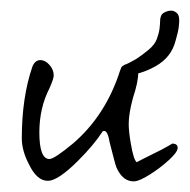

<svg xmlns="http://www.w3.org/2000/svg" viewBox="-20 -341 357 361"><path d="M233 0Q211 1 199 -26Q197 -31 194 -43Q191 -55 186 -74Q182 -99 173 -94Q157 -69 127 -39Q89 -1 70 -1Q49 -1 34 -33Q21 -58 21 -81Q21 -158 41 -216Q46 -228 56 -228Q65 -228 73 -219Q81 -210 81 -199Q81 -193 73 -175Q54 -138 54 -92Q54 -42 73 -42Q82 -42 117 -71Q179 -124 206 -209Q211 -221 222 -221Q240 -221 240 -206Q240 -196 237.5 -184Q235 -172 230 -157Q226 -142 224 -130Q222 -118 222 -108Q222 -101 223 -91.5Q224 -82 226 -71Q231 -41 237 -36Q237 -36 247.5 -41.5Q258 -47 271.5 -53.5Q285 -60 294.5 -65.5Q304 -71 304 -71Q314 -71 314 -63Q314 -55 297.5 -40Q281 -25 262 -13Q243 -1 233 0ZM217 -200Q207 -200 207 -210Q207 -216 213.5 -218.5Q220 -221 236 -230Q248 -238 259.5 -247.5Q271 -257 275 -268Q279 -279 280 -287.5Q281 -296 281 -301Q281 -313 288 -317Q295 -321 302 -321Q307 -321 312 -317Q317 -313 317 -303Q317 -298 316 -289.5Q315 -281 310 -264Q302 -233 272.5 -216.5Q243 -200 217 -200Z"/></svg>

Font: Square Peg
Style: Regular
Weight: 400
Designer: Robert E. Leuschke
Foundry: Robert E. Leuschke
Version: Version 1.010; ttfautohint (v1.8.4.7-5d5b)